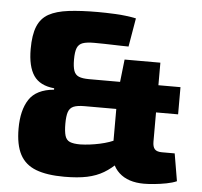

<svg xmlns="http://www.w3.org/2000/svg" viewBox="-51 -757 866 823"><g transform="rotate(5 381.5 -345.0)"><path d="M338 -703Q370 -703 413.5 -701Q457 -699 502 -690L481 -567Q467 -567 450.5 -567.5Q434 -568 415.5 -568.5Q397 -569 376.5 -569.5Q356 -570 333 -570Q301 -570 284 -564Q267 -558 260 -541.5Q253 -525 253 -491Q253 -460 259 -443Q265 -426 280.5 -419.5Q296 -413 325 -413H718V-296H315Q284 -296 268 -289Q252 -282 246 -264.5Q240 -247 240 -214Q240 -181 245.5 -162.5Q251 -144 266.5 -137.5Q282 -131 311 -131Q351 -132 395 -141.5Q439 -151 468 -167L483 -70Q455 -41 424 -22.5Q393 -4 353 4.5Q313 13 255 13Q180 13 133 -5Q86 -23 64 -64.5Q42 -106 42 -176Q42 -255 72.5 -301.5Q103 -348 179 -355V-361Q117 -367 90.5 -406Q64 -445 64 -520Q64 -581 79 -617.5Q94 -654 126.5 -672Q159 -690 211.5 -696.5Q264 -703 338 -703ZM623 -510V-170Q623 -148 632 -138Q641 -128 663 -128H718L738 -10Q720 -2 694 3Q668 8 642 10.5Q616 13 598 13Q529 13 490.5 -22.5Q452 -58 452 -121V-359L469 -510Z"/></g></svg>

Font: Exo 2 ExtraBold
Style: Regular
Weight: 800
Designer: Natanael Gama
Foundry: Natanael Gama
Version: Version 2.010